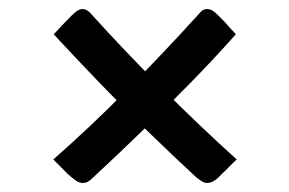

<svg xmlns="http://www.w3.org/2000/svg" viewBox="-20 -514 640 425"><path d="M163 -494Q172 -494 181 -484Q255 -402 338.5 -318.5Q422 -235 504 -161Q496 -154 487.5 -145Q479 -136 470 -128Q461 -118 453.5 -113.5Q446 -109 438 -109Q433 -109 428 -112Q423 -115 415 -121Q363 -169 308.5 -222Q254 -275 201 -330Q148 -385 99 -438Q108 -448 118 -458.5Q128 -469 139 -480Q147 -488 152.5 -491Q158 -494 163 -494ZM98 -161Q179 -232 261.5 -315.5Q344 -399 421 -484Q426 -490 430 -492Q434 -494 438 -494Q444 -494 449.5 -491Q455 -488 463 -480Q466 -477 472 -471Q478 -465 483.5 -458.5Q489 -452 494.5 -446.5Q500 -441 502 -438Q454 -384 401 -330Q348 -276 294 -223.5Q240 -171 186 -121Q179 -114 174 -111.5Q169 -109 163 -109Q156 -109 149 -113.5Q142 -118 131 -128Q129 -130 124.5 -134.5Q120 -139 114.5 -144.5Q109 -150 104.5 -154.5Q100 -159 98 -161Z"/></svg>

Font: Rec Mono Semicasual
Style: Regular
Weight: 400
Version: Version 1.085; ttfautohint (v1.8.4.7-5d5b)